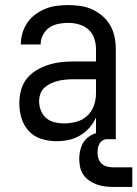

<svg xmlns="http://www.w3.org/2000/svg" viewBox="-20 -548 541 756"><path d="M202 8Q172 8 143 -1Q114 -10 93.5 -32Q73 -54 64.5 -83Q56 -112 56 -141Q56 -167 62.5 -192Q69 -217 84.5 -237Q100 -257 122 -270.5Q144 -284 168.5 -292Q193 -300 218 -303Q243 -306 269 -306H358V-355Q358 -376 351 -397Q344 -418 328 -432Q312 -446 291 -452Q270 -458 249 -458Q229 -458 209.5 -454Q190 -450 174 -439Q158 -428 149 -410Q140 -392 140 -373Q140 -373 140 -373Q140 -373 140 -373Q140 -373 140 -373Q140 -373 140 -373Q140 -373 140 -373Q140 -373 140 -373H62Q62 -373 62 -373Q62 -373 62 -373Q62 -396 68.5 -418Q75 -440 88 -459Q101 -478 119.5 -491.5Q138 -505 159 -513.5Q180 -522 203 -525Q226 -528 249 -528Q273 -528 297 -524.5Q321 -521 343 -511Q365 -501 383.5 -485Q402 -469 414 -448Q426 -427 431 -403Q436 -379 436 -355V0H358V-86Q349 -64 332.5 -45.5Q316 -27 295 -14.5Q274 -2 250 3Q226 8 202 8ZM232 -62Q256 -62 280.5 -68.5Q305 -75 323 -91.5Q341 -108 349.5 -131.5Q358 -155 358 -180V-236H269Q254 -236 238.5 -234.5Q223 -233 208.5 -229.5Q194 -226 180 -219.5Q166 -213 155 -203Q144 -193 139 -178.5Q134 -164 134 -149Q134 -131 141 -113Q148 -95 162 -83Q176 -71 194.5 -66.5Q213 -62 232 -62ZM426 188Q409 188 393 186Q377 184 361.5 178.5Q346 173 332 163.5Q318 154 308.5 140.5Q299 127 295.5 110.5Q292 94 292 78Q292 56 298.5 34.5Q305 13 320.5 -2Q336 -17 357.5 -23.5Q379 -30 401 -30V0Q392 0 384 5Q376 10 371.5 18Q367 26 365.5 35.5Q364 45 364 54Q364 66 368 77.5Q372 89 381 97Q390 105 402 108Q414 111 426 111H501V188Z"/></svg>

Font: Zed Mono
Style: Regular
Weight: 400
Monospace: yes
Designer: Belleve Invis
Foundry: Belleve Invis
Version: Version 1.0.0; ttfautohint (v1.8.4)